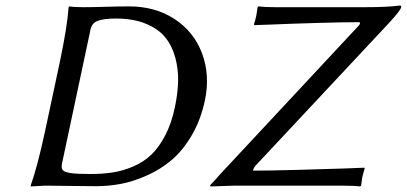

<svg xmlns="http://www.w3.org/2000/svg" viewBox="-20 -671 1470 694"><path d="M894.5 -54.2Q952.6 -54.2 1053.2 -56.9Q1153.8 -59.6 1225.1 -62L1296.9 -64.9L1298.3 -62Q1293 -45.9 1289.1 -28.8Q1289.1 -27.8 1285.2 0L1282.2 2.9Q1258.8 0 1211.9 0H829.1L741.2 2.9L739.3 -1Q747.6 -9.3 759.3 -22.5Q771 -35.6 772.9 -38.1L1277.3 -579.1Q1280.3 -582.5 1281 -585.2Q1281.7 -587.9 1280.5 -589.4Q1279.3 -590.8 1276.4 -590.8Q1221.7 -590.8 1127.4 -588.1Q1033.2 -585.4 966.3 -582.5L899.4 -580.1L897.9 -583Q903.3 -599.1 906.7 -616.2Q906.7 -617.2 911.1 -645L913.6 -647.9Q937 -645 974.1 -645H1298.3Q1379.4 -645 1425.3 -650.9Q1431.2 -650.9 1430.2 -645Q1427.7 -633.3 1388.7 -590.8L903.3 -71.8Q896.5 -63.5 894.5 -54.2ZM204.6 -82Q200.7 -64.9 206.1 -57.1Q211.4 -49.3 233.4 -45.7Q255.4 -42 304.7 -42Q350.1 -42 387 -47.6Q423.8 -53.2 461.2 -69.1Q498.5 -85 526.4 -111.3Q554.2 -137.7 577.1 -181.4Q600.1 -225.1 612.3 -284.2Q622.6 -333 623.8 -376.7Q625 -420.4 613.5 -462.9Q602.1 -505.4 577.4 -535.9Q552.7 -566.4 507.3 -585.2Q461.9 -604 399.4 -604Q357.4 -604 334.7 -596.2Q312 -588.4 307.1 -564ZM281.2 -645Q313.5 -645 364 -646.5Q414.6 -647.9 446.8 -647.9Q541 -647.9 611.1 -602.1Q681.2 -556.2 710.4 -477.8Q739.7 -399.4 720.7 -308.1Q705.6 -237.3 672.9 -181.6Q640.1 -126 600.1 -92.3Q560.1 -58.6 510.7 -36.6Q461.4 -14.6 416.7 -6.3Q372.1 2 326.7 2Q271 2 223.1 1Q175.3 0 144 0L91.3 2.9L90.8 0Q115.2 -67.9 143.6 -200.2L195.8 -444.8Q223.1 -574.2 228 -645L230.5 -647.9Q247.6 -645 281.2 -645Z"/></svg>

Font: Linux Biolinum
Style: Italic
Weight: 400
Italic angle: -12°
Designer: Philipp H. Poll
Foundry: Philipp H. Poll
Version: Version 1.1.3 ; ttfautohint (v0.9)